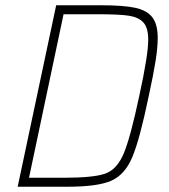

<svg xmlns="http://www.w3.org/2000/svg" viewBox="-20 -708 640 728"><path d="M193 -688H364Q448 -688 492.5 -678.5Q537 -669 557.5 -642.5Q578 -616 578 -564Q578 -528 570 -477.5Q562 -427 544 -344Q510 -180 482 -113Q454 -46 402.5 -23Q351 0 236 0H47ZM508 -344Q542 -499 542 -557Q542 -603 523.5 -623Q505 -643 468 -648.5Q431 -654 352 -654H221L90 -34H221Q334 -34 378.5 -49.5Q423 -65 448.5 -124.5Q474 -184 508 -344Z"/></svg>

Font: Saira Semi Condensed Thin
Style: Italic
Weight: 100
Width: 4
Italic angle: -12°
Designer: Hector Gatti with collaboration of the Omnibus-Type team
Foundry: Omnibus-Type
Version: Version 1.001; ttfautohint (v1.8)